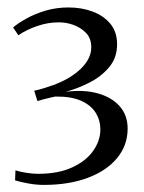

<svg xmlns="http://www.w3.org/2000/svg" viewBox="-20 -924 395 528"><path d="M100.5 -415.5Q80 -415.5 57.8 -419.5Q35.5 -423.5 21.5 -428L22.5 -455.5Q35 -451.5 52.5 -448.8Q70 -446 84.5 -446Q140.5 -446 178.8 -463.8Q217 -481.5 236.5 -509.5Q256 -537.5 256 -568Q256 -593 243.2 -613.8Q230.5 -634.5 203.2 -646.8Q176 -659 132 -658.5Q128 -657.5 118.5 -655.5Q109 -653.5 99.2 -650.8Q89.5 -648 83 -646L74 -674.5Q86.5 -677 99.2 -681Q112 -685 126.5 -690Q174 -707.5 202.5 -735.2Q231 -763 231 -794Q231 -818.5 216.5 -833.5Q202 -848.5 181.2 -855.8Q160.5 -863 140.5 -862.5Q112 -862.5 82.5 -852.5Q53 -842.5 30.5 -827L16 -848.5Q30 -860.5 53 -873.2Q76 -886 105.5 -894.8Q135 -903.5 168.5 -903.5Q205 -903.5 235.2 -892Q265.5 -880.5 283.8 -858.2Q302 -836 302 -802Q302 -765 280 -739Q258 -713 225.2 -696.5Q192.5 -680 160.5 -671.5Q209.5 -678 248 -667.5Q286.5 -657 308.8 -632.2Q331 -607.5 331 -570.5Q331 -524.5 302.2 -489.5Q273.5 -454.5 221.5 -435Q169.5 -415.5 100.5 -415.5Z"/></svg>

Font: Merriweather 120pt Light
Style: Regular
Weight: 300
Version: Version 2.100